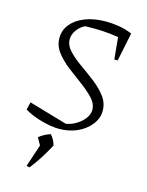

<svg xmlns="http://www.w3.org/2000/svg" viewBox="-106 -556 631 822"><g transform="rotate(15 209.0 -145.0)"><path d="M30 -37 38 -71 223 -17 198 -20Q226 -23 249.5 -36.5Q273 -50 287.5 -69Q302 -88 302 -108Q302 -135 280 -158.5Q258 -182 226 -205.5Q194 -229 162 -253.5Q130 -278 108 -306.5Q86 -335 86 -370Q86 -405 108.5 -432Q131 -459 170.5 -474Q210 -489 261 -489Q290 -489 320 -484Q350 -479 378 -467L366 -430Q329 -439 292 -443Q255 -447 218 -447Q200 -447 182.5 -446.5Q165 -446 148 -443L185 -449Q161 -439 145.5 -418.5Q130 -398 130 -376Q130 -349 152 -325.5Q174 -302 206 -279.5Q238 -257 270 -232.5Q302 -208 324 -179.5Q346 -151 346 -115Q346 -83 324 -54.5Q302 -26 265.5 -9.5Q229 7 185 7Q150 7 105.5 -5.5Q61 -18 30 -37ZM337 -341 325 -468 378 -467 352 -341ZM92 196 127 91 181 82Q146 148 106 199ZM133 111 107 65Q127 48 157 38Q174 56 181 82Z"/></g></svg>

Font: Piazzolla Thin Thin
Style: Italic
Weight: 250
Italic angle: -11.3°
Version: Version 2.005